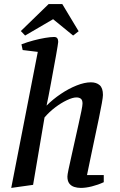

<svg xmlns="http://www.w3.org/2000/svg" viewBox="-20 -911 588 940"><path d="M35 9 165 -657 91 -666 85 -694Q114 -705 144 -713Q174 -721 201 -725.5Q228 -730 245 -730Q256 -730 260.5 -723.5Q265 -717 265 -706Q265 -703 262 -684.5Q259 -666 254 -637.5Q249 -609 242.5 -575Q236 -541 230 -506.5Q224 -472 218 -443Q212 -414 208 -394Q239 -425 277.5 -451Q316 -477 355 -492.5Q394 -508 425 -508Q452 -508 468 -494Q484 -480 484 -446Q484 -436 478.5 -405Q473 -374 464 -331Q455 -288 444.5 -238.5Q434 -189 424 -141Q414 -93 406 -54H488V-19Q460 -6 430 1.5Q400 9 376 9Q358 9 343 4Q328 -1 319 -13Q310 -25 310 -47Q310 -55 315.5 -81.5Q321 -108 329.5 -145.5Q338 -183 347 -224Q356 -265 364.5 -302.5Q373 -340 378.5 -367.5Q384 -395 384 -404Q384 -421 376 -427.5Q368 -434 354 -434Q336 -434 307.5 -420.5Q279 -407 250 -385Q221 -363 198 -336L142 -6ZM103 -737 82 -759 218 -891H285L365 -758L338 -737L240 -817Z"/></svg>

Font: Manuale Medium
Style: Italic
Weight: 500
Italic angle: -11°
Version: Version 1.002